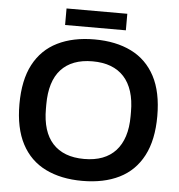

<svg xmlns="http://www.w3.org/2000/svg" viewBox="-57 -894 897 960"><g transform="rotate(5 391.0 -414.0)"><path d="M391 12Q284 12 206 -26.5Q128 -65 86.5 -144Q45 -223 45 -343Q45 -464 86.5 -542.5Q128 -621 206 -659.5Q284 -698 391 -698Q499 -698 576.5 -659.5Q654 -621 695.5 -542.5Q737 -464 737 -343Q737 -223 695.5 -144Q654 -65 576.5 -26.5Q499 12 391 12ZM391 -98Q443 -98 482.5 -113Q522 -128 549 -157.5Q576 -187 590 -230.5Q604 -274 604 -331V-353Q604 -411 590 -455Q576 -499 549 -528.5Q522 -558 482.5 -573Q443 -588 391 -588Q339 -588 299.5 -573Q260 -558 233 -528.5Q206 -499 192.5 -455Q179 -411 179 -353V-331Q179 -274 192.5 -230.5Q206 -187 233 -157.5Q260 -128 299.5 -113Q339 -98 391 -98ZM238 -757V-840H543V-757Z"/></g></svg>

Font: Archivo SemiBold
Style: Regular
Weight: 600
Designer: Hector Gatti
Foundry: Omnibus-Type
Version: Version 2.001